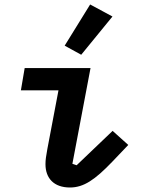

<svg xmlns="http://www.w3.org/2000/svg" viewBox="-20 -817 640 849"><path d="M289.4 12.1C350.1 12.1 399.9 -22 476.2 -101.6L547.2 -176.1L478 -238.3L318.9 -86.3L300.1 -92.7L380.3 -516H89.1L72.4 -417.6H238.6L189.3 -157.7C183.6 -126.4 181.1 -110.1 181.1 -90.9C181.1 -29.1 218 12.1 289.4 12.1ZM266 -615.1 339.1 -574.9 477.3 -744 378.6 -797.2Z"/></svg>

Font: Margiela Mono Italic SmBold It
Style: Regular
Weight: 600
Designer: Mike Abbink, Paul van der Laan, Pieter van Rosmalen
Foundry: Bold Monday
Version: Version 2.003 2021